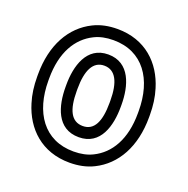

<svg xmlns="http://www.w3.org/2000/svg" viewBox="-111 -668 790 808"><g transform="rotate(20 284.5 -264.0)"><path d="M483 -269V-259C483 -141 437 -67 368 -33C344 -21 316 -15 283 -15C150 -15 82 -118 82 -259V-269C82 -387 128 -461 197 -495C221 -507 249 -513 282 -513C415 -513 483 -410 483 -269ZM32 -269V-259C32 -218 37 -180 48 -145C79 -42 158 35 283 35C322 35 358 28 390 12C479 -32 533 -127 533 -259V-269C533 -310 528 -348 517 -383C486 -486 407 -563 282 -563C243 -563 207 -556 175 -540C86 -496 32 -401 32 -269ZM406 -269C406 -352 380 -449 282 -449C185 -449 159 -351 159 -269V-259C159 -175 184 -79 283 -79C381 -79 406 -176 406 -259ZM356 -269V-259C356 -176 334 -129 283 -129C231 -129 209 -175 209 -259V-269C209 -351 232 -399 282 -399C333 -399 356 -351 356 -269Z"/></g></svg>

Font: Asimov
Style: NarOu
Weight: 500
Designer: Google
Version: Version 2.000980; 2014